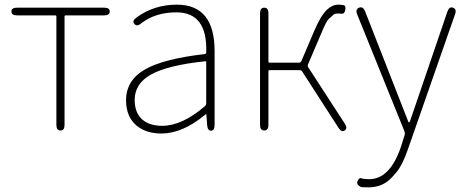

<svg xmlns="http://www.w3.org/2000/svg" viewBox="-20 -560 1996 824"><path d="M240 0Q222 0 222 -24V-489Q222 -494 217 -494H53Q29 -494 29 -511Q29 -527 53 -527H427Q451 -527 451 -511Q451 -494 427 -494H262Q257 -494 257 -489V-24Q257 0 240 0Z M673 13Q607 13 566 -21Q521 -59 521 -130Q521 -216 604 -263Q684 -308 859 -328Q865 -329 865 -335Q871 -507 737 -507Q646 -507 585 -459Q567 -444 556 -458Q546 -471 566 -485Q641 -540 739 -540Q901 -540 901 -341V-24Q901 0 886 1Q871 1 869 -23L866 -65Q866 -70 864.5 -70Q863 -70 856 -64Q761 13 673 13ZM676 -20Q761 -20 859 -104Q865 -109 865 -117V-293Q865 -298 860 -297Q698 -280 626 -239Q558 -200 558 -131Q558 -74 593 -45Q624 -20 676 -20Z M1114 0Q1096 0 1096 -24V-503Q1096 -527 1114 -527Q1132 -527 1132 -503V-296Q1132 -291 1137 -291H1263Q1270 -291 1273 -297L1328 -426Q1357 -495 1385 -520Q1408 -540 1430 -540Q1443 -540 1454 -538Q1465 -536 1462 -518Q1459 -500 1446 -501Q1441 -502 1430 -502Q1416 -502 1410 -496Q1401 -487 1391 -479Q1380 -469 1358 -415L1302 -284Q1299 -277 1303 -271L1460 -29Q1473 -9 1459 0Q1446 9 1433 -11L1277 -253Q1273 -259 1265 -259H1137Q1132 -259 1132 -254V-24Q1132 0 1114 0Z M1562 244Q1531 244 1528 242Q1507 231 1515 216Q1522 201 1531 205Q1540 209 1564 209Q1653 209 1700 72Q1704 61 1707 50L1716 21Q1719 12 1716 4L1513 -498Q1504 -520 1521 -527Q1538 -534 1547 -511L1731 -41Q1733 -35 1735.5 -35Q1738 -35 1740 -41L1900 -510Q1908 -533 1924 -527Q1941 -521 1933 -499L1733 74Q1709 146 1680 181Q1672 190 1664 199Q1624 244 1562 244Z"/></svg>

Font: Resource Han Rounded JP ExtraLight
Style: Regular
Weight: 250
Designer: Cyano Hao (round all glyphs); Ryoko NISHIZUKA 西塚涼子 (kana, bopomofo & ideographs); Paul D. Hunt (Latin, Greek & Cyrillic)
Foundry: Cyano Hao
Version: 0.990